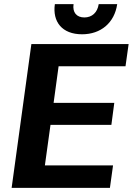

<svg xmlns="http://www.w3.org/2000/svg" viewBox="-20 -904 639 924"><path d="M36 0H509L524 -108H196L223 -303H516L530 -409H238L262 -585H584L599 -692H131ZM375 -739C465 -739 531 -794 544 -884H455C449 -844 423 -820 386 -820C349 -820 328 -844 334 -884H244C232 -800 278 -739 375 -739Z"/></svg>

Font: Ronzino Bold
Style: Italic
Weight: 700
Italic angle: -8°
Designer: Nunzio Mazzaferro
Foundry: Collletttivo
Version: Version 1.000;Glyphs 3.3 (3337)